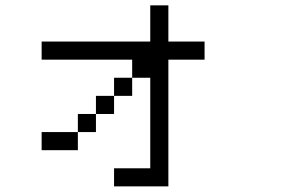

<svg xmlns="http://www.w3.org/2000/svg" viewBox="-20 -753 1040 707"><path d="M600 -733.3V-600H733.3V-533.3H600V-66.7H400V-133.3H533.3V-466.7H466.7V-533.3H133.3V-600H533.3V-733.3ZM133.3 -200V-266.7H266.7V-200ZM266.7 -266.7V-333.3H333.3V-266.7ZM400 -333.3H333.3V-400H400ZM400 -400V-466.7H466.7V-400Z"/></svg>

Font: Galmuri14 Regular
Style: Regular
Weight: 400
Designer: Lee Minseo (quiple)
Version: Version 2.399;hotconv 1.1.1;makeotfexe 2.6.0 DEVELOPMENT